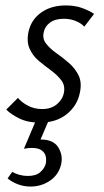

<svg xmlns="http://www.w3.org/2000/svg" viewBox="-20 -443 382 706"><path d="M126 8Q83 8 52 -7Q21 -22 3 -40L46 -83Q59 -67 82.5 -54.5Q106 -42 135 -42Q168 -42 189 -59.5Q210 -77 215 -102Q220 -128 206 -147Q192 -166 169 -183Q146 -200 123.5 -218.5Q101 -237 89 -263.5Q77 -290 85 -327Q95 -371 131.5 -397Q168 -423 222 -423Q256 -423 282 -413.5Q308 -404 326 -392L290 -345Q278 -358 258 -366Q238 -374 215 -374Q183 -374 164 -360Q145 -346 141 -325Q135 -301 149.5 -282.5Q164 -264 187.5 -247.5Q211 -231 234 -211Q257 -191 269.5 -164.5Q282 -138 273 -99Q263 -53 224.5 -22.5Q186 8 126 8ZM112 0H159L123 84L90 76Q98 72 108.5 71Q119 70 130 70Q176 70 194 98.5Q212 127 205 160Q197 198 165 220.5Q133 243 92 243Q68 243 45.5 234.5Q23 226 8 213L25 189Q37 196 52 200Q67 204 82 204Q112 204 127.5 190.5Q143 177 148 160Q151 147 148.5 133.5Q146 120 134 110.5Q122 101 98 101Q91 101 84.5 101.5Q78 102 68 104Z"/></svg>

Font: Ysabeau Office
Style: Italic
Weight: 400
Italic angle: -12°
Designer: Christian Thalmann (Catharsis Fonts)
Version: Version 2.001;gftools[0.9.30]; featfreeze: tnum,lnum,ss02